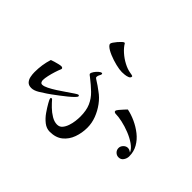

<svg xmlns="http://www.w3.org/2000/svg" viewBox="-166 -1041 1333 1333"><g transform="rotate(45 500.0 -374.5)"><path d="M416 -287Q416 -281 401.5 -266.5Q387 -252 364.5 -233.5Q342 -215 318 -197Q294 -179 275 -165Q256 -151 248 -146Q228 -132 198 -114Q168 -96 143 -96Q117 -96 103.5 -110.5Q90 -125 85.5 -147Q81 -169 81 -190Q81 -227 86 -261Q91 -295 102 -330Q112 -334 127.5 -338.5Q143 -343 159 -347Q175 -351 184 -351Q189 -351 194 -348.5Q199 -346 199 -339Q199 -337 197 -333Q190 -317 181.5 -290.5Q173 -264 167 -237Q161 -210 161 -192Q161 -183 165.5 -174.5Q170 -166 181 -166Q197 -166 223 -179Q249 -192 278.5 -211Q308 -230 336 -249.5Q364 -269 383.5 -282Q403 -295 408 -295Q416 -295 416 -287ZM614 -177Q614 -125 597 -78Q580 -31 543.5 -1.5Q507 28 448 28Q416 28 388 6Q360 -16 338.5 -47Q317 -78 303 -103Q299 -110 293 -121.5Q287 -133 287 -140Q287 -146 295 -146Q298 -146 300 -144Q317 -124 341 -100.5Q365 -77 393.5 -60Q422 -43 449 -43Q473 -43 487.5 -60Q502 -77 510.5 -102Q519 -127 522 -152.5Q525 -178 525 -196Q525 -257 507 -298Q489 -339 456 -371Q423 -403 378 -438Q375 -440 368 -445.5Q361 -451 361 -455Q361 -465 371 -479.5Q381 -494 394 -505.5Q407 -517 416 -517Q422 -517 422 -511Q422 -504 415.5 -493.5Q409 -483 409 -471Q409 -465 414.5 -461.5Q420 -458 424 -455Q441 -445 457 -433.5Q473 -422 489 -410Q525 -385 553 -347Q581 -309 597.5 -265.5Q614 -222 614 -177ZM960 -242Q960 -221 947.5 -202.5Q935 -184 912 -184Q893 -184 879.5 -197.5Q866 -211 866 -230Q866 -248 880 -262.5Q894 -277 912 -277Q921 -277 929.5 -273Q938 -269 945 -264Q933 -291 901.5 -313Q870 -335 829.5 -351Q789 -367 750 -375.5Q711 -384 684 -384Q679 -384 673.5 -387Q668 -390 668 -396Q668 -403 679.5 -417Q691 -431 704.5 -445.5Q718 -460 723 -465Q763 -457 804.5 -438Q846 -419 881.5 -391Q917 -363 938.5 -325.5Q960 -288 960 -242ZM582 -647Q582 -634 567.5 -628Q553 -622 536 -620.5Q519 -619 510 -619Q486 -619 449 -628Q412 -637 377 -651.5Q342 -666 324 -682Q320 -686 316.5 -690.5Q313 -695 313 -701Q313 -707 321 -719Q329 -731 340.5 -744.5Q352 -758 362.5 -767.5Q373 -777 378 -777Q381 -777 383 -775Q398 -749 426.5 -723.5Q455 -698 489 -680Q523 -662 553 -657Q557 -656 569.5 -654Q582 -652 582 -647Z"/></g></svg>

Font: Kaisei Decol
Style: Regular
Weight: 400
Designer: Font-Kai, 金井和夫
Foundry: KAZUO KANAI
Version: Version 5.003